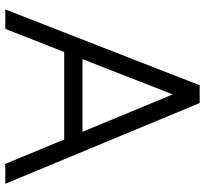

<svg xmlns="http://www.w3.org/2000/svg" viewBox="-44 -712 756 707"><g transform="rotate(90 333.5 -358.0)"><path d="M293.5 -715.8H358.9L656.2 0H583L493.2 -216.8H170.9L85.9 0H14.2ZM327.1 -616.7Q294.4 -532.2 262 -450Q229.5 -367.7 197.3 -284.2H464.8L327.1 -616.7Z"/></g></svg>

Font: AnjaliOldLipi
Style: Regular
Weight: 400
Italic angle: -12°
Designer: Kevin & Siji
Foundry: Kevin & Siji
Version: Version 0.730 2004